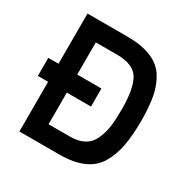

<svg xmlns="http://www.w3.org/2000/svg" viewBox="-157 -835 959 977"><g transform="rotate(30 322.0 -346.5)"><path d="M23 -292V-398H83V-693H318Q480 -693 539 -606Q569 -561 581 -502.5Q593 -444 593 -357.5Q593 -271 581.5 -209.5Q570 -148 541 -98Q483 0 318 0H83V-292ZM478 -359Q478 -478 446.5 -532.5Q415 -587 318 -587H193V-398H335V-292H193V-106H318Q418 -106 450 -179Q467 -216 472.5 -257Q478 -298 478 -359Z"/></g></svg>

Font: Titillium Web[RUS by Daymarius]
Style: Regular
Weight: 600
Designer: Cyrillization by Daymarius
Foundry: Cyrillization by Daymarius
Version: Version 1.002 September 11, 2018